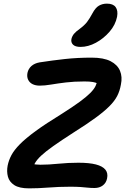

<svg xmlns="http://www.w3.org/2000/svg" viewBox="-20 -1027 689 1056"><path d="M140 9Q86 9 58.5 -9Q31 -27 23.5 -55.5Q16 -84 22 -116Q28 -146 43 -174Q58 -202 89.5 -234Q121 -266 176.5 -306.5Q232 -347 320 -401Q380 -439 417.5 -466.5Q455 -494 476 -515Q497 -536 505.5 -554Q514 -572 517 -591L535 -555Q526 -563 516.5 -568Q507 -573 490.5 -576Q474 -579 444 -579Q387 -579 342 -573.5Q297 -568 261.5 -562Q226 -556 199 -556Q176 -556 159.5 -564Q143 -572 135 -588Q127 -604 131 -626Q136 -649 153 -664Q170 -679 198 -684Q269 -695 338 -702.5Q407 -710 484 -710Q550 -710 588 -690.5Q626 -671 640 -637.5Q654 -604 645 -562Q639 -527 624.5 -499Q610 -471 581.5 -442.5Q553 -414 506 -379.5Q459 -345 386 -299Q316 -254 273 -223.5Q230 -193 206 -170.5Q182 -148 171 -127.5Q160 -107 156 -82L129 -144Q141 -132 157.5 -126.5Q174 -121 202 -121Q247 -121 301 -126.5Q355 -132 411 -132Q471 -132 507.5 -122.5Q544 -113 559.5 -94Q575 -75 569 -46Q564 -21 545.5 -7Q527 7 500 7Q479 7 461.5 5Q444 3 422 1.5Q400 0 365 0Q304 0 247 4.5Q190 9 140 9ZM423 -769Q394 -769 381.5 -781.5Q369 -794 373 -813Q377 -829 387 -841Q397 -853 418 -868Q445 -888 459 -906.5Q473 -925 488 -953Q505 -985 524.5 -996Q544 -1007 568 -1007Q602 -1007 616 -988Q630 -969 624 -935Q615 -890 582.5 -852.5Q550 -815 507.5 -792Q465 -769 423 -769Z"/></svg>

Font: Shantell Sans SemiBold
Style: Italic
Weight: 600
Italic angle: -11°
Designer: Stephen Nixon, Anya Danilova, Shantell Martin
Foundry: Arrow Type
Version: Version 1.011;[c5ecc13dd]